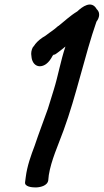

<svg xmlns="http://www.w3.org/2000/svg" viewBox="-20 -756 455 842"><path d="M123 -547C118 -536 115 -524 118 -508C121 -471 150 -453 182 -475C194 -484 202 -495 211 -512L215 -516C215 -516 219 -517 221 -517C238 -528 252 -540 267 -552C246 -490 235 -424 216 -363L190 -279C172 -228 150 -171 132 -117C116 -75 99 -28 93 20L90 43C87 63 120 66 136 66C151 66 191 61 192 31L194 12C204 -52 235 -119 259 -185C314 -334 352 -515 403 -661C407 -666 427 -694 404 -716C381 -757 340 -726 319 -706C286 -686 263 -663 236 -642H235C213 -622 209 -622 179 -599C161 -589 145 -576 134 -562L133 -560Z"/></svg>

Font: Stray Cat
Style: ExBlkObl
Weight: 1000
Version: Version 1.0